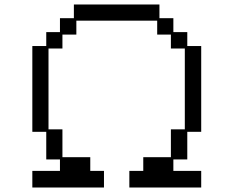

<svg xmlns="http://www.w3.org/2000/svg" viewBox="-20 -807 1040 855"><path d="M124 -46H247V-97H186V-220H124V-602H186V-664H247V-726H309V-787H690V-726H752V-664H814V-602H876V-220H814V-97H752V-46H876V28H556V-46H618V-107H741V-231H803V-591H741V-653H680V-715H320V-653H258V-591H196V-231H258V-107H382V-46H443V28H124Z"/></svg>

Font: DotGothic16
Style: Regular
Weight: 400
Designer: Fontworks Inc.
Foundry: Fontworks Inc.
Version: Version 1.100